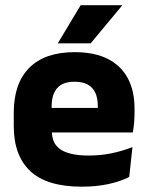

<svg xmlns="http://www.w3.org/2000/svg" viewBox="-20 -707 570 740"><path d="M295 12.5Q161 12.5 97 -47.2Q33 -107 33 -221.5V-272.5Q33 -385.5 93 -445.8Q153 -506 267.5 -506Q344.5 -506 395.8 -479.8Q447 -453.5 472.8 -405Q498.5 -356.5 498.5 -288.5V-272Q498.5 -253 496.8 -233.2Q495 -213.5 492 -196.5H354Q356 -225.5 356.5 -251.2Q357 -277 357 -298Q357 -328.5 347.5 -349.2Q338 -370 318.2 -381Q298.5 -392 267.5 -392Q221.5 -392 200.2 -367.2Q179 -342.5 179 -297V-252L180 -235.5V-200.5Q180 -181.5 186.2 -164.5Q192.5 -147.5 208.2 -134.8Q224 -122 251.8 -114.8Q279.5 -107.5 322.5 -107.5Q368 -107.5 410 -116.2Q452 -125 490.5 -140L478 -25Q444 -7.5 397.5 2.5Q351 12.5 295 12.5ZM114 -196.5V-291H461V-196.5ZM291 -687H450V-685L329.5 -540H203.5V-541.5Z"/></svg>

Font: Anek Odia Medium
Style: Bold
Weight: 700
Version: Version 1.003